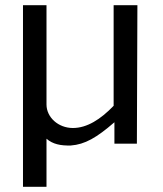

<svg xmlns="http://www.w3.org/2000/svg" viewBox="-20 -550 624 735"><path d="M259 -60C203 -60 158 -101 158 -150V-530H68V165H158V-19C182 2 212 8 251 7C305 3 350 -23 418 -82V0H504L506 -530H415V-145C365 -93 313 -60 259 -60Z"/></svg>

Font: 18Franklin
Style: Regular
Weight: 400
Designer: Pablo Impallari, Rodrigo Fuenzalida (Modified by Dan O. Williams)
Version: Version 0.025;PS 000.025;hotconv 1.0.88;makeotf.lib2.5.64775